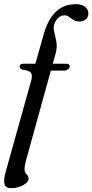

<svg xmlns="http://www.w3.org/2000/svg" viewBox="-41 -744 455 946"><path d="M56 -416Q56 -430 74.5 -430H133.5L173.5 -572.5Q195.5 -650 234.8 -686.8Q274 -723.5 333 -723.5Q362.5 -723.5 378.5 -710Q394.5 -696.5 394.5 -678Q394.5 -660.5 382.5 -649.2Q370.5 -638 350 -638Q332.5 -638 320.8 -645.8Q309 -653.5 299 -661Q289 -668.5 276 -668.5Q259.5 -668.5 246 -656Q232.5 -643.5 226 -624Q221 -606 226.5 -584.5Q232 -563 236.8 -537.5Q241.5 -512 233.5 -482L219 -430H284.5Q302.5 -430 302.5 -417Q302.5 -408 293.8 -402Q285 -396 273 -396H209.5L88 43.5Q80 71.5 80 89Q80 106 90 114.8Q100 123.5 100 136Q100 153.5 73.5 168.2Q47 183 14 183Q-12.5 183 -18.5 164Q-24.5 145 -13.5 104.5L113 -348Q119.5 -372.5 111.8 -384.8Q104 -397 71 -400Q56 -405 56 -416Z"/></svg>

Font: Fraunces 144pt Soft
Style: Italic
Weight: 400
Italic angle: -16°
Version: Version 1.000;[b76b70a41]